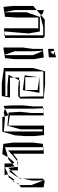

<svg xmlns="http://www.w3.org/2000/svg" viewBox="710 -1320 630 2089"><g transform="rotate(90 1024.5 -275.0)"><path d="M333 -143 343 -272 322 -394H164L113 -250V-7L162 -15L170 -137V-377H295L287 -371V-377V-4L339 -9L321 -15ZM371 -447H191L144 -407L151 -399L270 -430L362 -431H364V-12L392 -15V-435ZM89 -360 44 -322V-104L54 2L112 -7L89 -120ZM89 -437 124 -428 144 -407 89 -360ZM339 -9 364 -12V-2ZM112 -7H113V-1Z M579 -320V-10L612 -16L623 -120V-333L605 -437L533 -429ZM511 -427V-319L497 -211V3L576 -10L537 -120V-330L531 -429ZM511 -545V-484L603 -492V-570L538 -552L574 -544L542 -506L531 -550ZM576 -10H579V-1ZM531 -552V-554L538 -552H531ZM531 -434V-435L533 -429H531Z M1052 -181V-436L897 -451H756L719 -319V-3L883 20H1025L1030 -10L1031 -11H1030L1040 -69H824V-113L793 -53L914 -41H1023V-19H757L756 -15V-432H1029V-301L1032 -176H857L852 -167L937 -159H1027ZM819 -236V-372L799 -229L959 -209L962 -224L967 -235H963L989 -390H821V-389L959 -369V-235H823ZM824 -170 852 -167 824 -113ZM819 -389H821L819 -372Z M1209 -429V-303L1196 -178L1204 -54L1347 -41L1387 -184V-423H1410V-2L1267 -14L1246 -10L1253 14H1413L1452 -123L1460 -230V-336L1449 -440H1346V-51L1236 -67L1235 -69V-436L1185 -431ZM1137 -427V-320L1126 -212V-105L1132 1L1162 -14V-329L1157 -429ZM1162 -14 1233 -51 1246 -10 1201 -2ZM1157 -434V-435L1185 -431L1157 -429Z M1581 -15V-430L1544 -426L1531 -320V-104L1545 3L1655 15L1687 -38L1675 -33L1685 -45L1661 -40ZM1616 -423V-47L1650 -80L1652 -68V-82L1681 -110L1678 -105L1734 -149L1712 -148L1652 -103V-438L1596 -432ZM1923 -427V-207L1944 -309L1943 -434V-435L1993 -301V-176L1989 -169L2018 -188V-435L1948 -447ZM1800 -13 1790 -120 1764 -97H1765H1764L1758 -91V-10H1887L1876 -37L1885 -49L1857 -40ZM1795 -153 1805 -49 1833 -79V-157L1788 -153ZM1692 -47 1685 -45 1747 -116 1764 -97 1758 -99V-91L1712 -51ZM1914 -165 1923 -207V-178L1889 -123L1846 -63L1833 -66V-79ZM1933 -115 1946 -104 1907 -56 1885 -49ZM1744 -158 1788 -153 1734 -149ZM1978 -162 1989 -169 1965 -131ZM1952 -99 1965 -131 1957 -117 1954 -114 1946 -104ZM1581 -438 1596 -432 1581 -430ZM1918 -60 1907 -56 1904 -52ZM1981 -171 1973 -159 1978 -162ZM1847 -63H1846L1838 -52ZM1954 -115 1957 -118V-117L1954 -115ZM1923 -179V-178V-174Z"/></g></svg>

Font: Quebrada
Style: Regular
Weight: 400
Designer: deFharo
Foundry: deFharo
Version: Version 1.034 2012